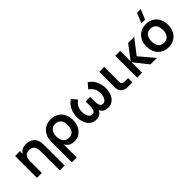

<svg xmlns="http://www.w3.org/2000/svg" viewBox="133 -1958 3353 3353"><g transform="rotate(-45 1810.0 -281.0)"><path d="M443.5 -297.2Q443.5 -332 435.2 -358.9Q426.9 -385.8 410.9 -404.2Q394.9 -422.7 371.4 -432.4Q347.8 -442.2 317.3 -442.2Q286.9 -442.2 263.3 -432.6Q239.7 -423.1 223.5 -404.7Q207.2 -386.2 198.8 -359.1Q190.3 -332 190.3 -297.2L163.7 -382.4Q167.8 -414.4 179.1 -445.2Q190.4 -476.1 212 -500.5Q233.6 -525 267.1 -540Q300.6 -555 349 -555Q397.2 -555 436.8 -541.2Q476.5 -527.4 504.8 -498.8Q533.2 -470.1 548.5 -426.3Q563.8 -382.6 563.8 -322.7V189.5H443.5ZM70 0V-540H190.3V0Z M693.2 240V-270.2H813.5V240ZM961.8 -97.8Q997.4 -97.8 1024.2 -110.4Q1050.9 -122.9 1068.6 -145.8Q1086.3 -168.7 1095.1 -200.3Q1103.8 -231.9 1103.8 -270.2Q1103.8 -309.3 1094.9 -341.2Q1085.9 -373 1068.2 -395.3Q1050.4 -417.7 1023.9 -429.9Q997.3 -442.2 961.8 -442.2Q925.3 -442.2 898.8 -429.6Q872.2 -417.1 855 -394.4Q837.7 -371.8 829.2 -340.2Q820.7 -308.7 820.7 -270.2Q820.7 -230.6 829.7 -198.7Q838.7 -166.8 856.5 -144.4Q874.2 -122 900.5 -109.9Q926.8 -97.8 961.8 -97.8ZM778.6 -270.2H693.2Q693.2 -333.8 712.8 -386.2Q732.4 -438.7 767.7 -476.1Q802.9 -513.6 852.5 -534.3Q902 -555 961.8 -555Q1022.8 -555 1072.5 -534Q1122.2 -513 1157.5 -475.3Q1192.7 -437.6 1212 -385.1Q1231.3 -332.7 1231.3 -270.2Q1231.3 -207 1213 -154.5Q1194.7 -101.9 1162.1 -64.4Q1129.6 -26.9 1084.8 -6Q1040.1 15 986.8 15Q928.9 15 889.2 -6.4Q849.5 -27.8 824.8 -65.8Q800.1 -103.8 789.3 -156.1Q778.6 -208.4 778.6 -270.2Z M1524 15.2Q1456.9 15.2 1408.8 -20.9Q1360.8 -56.9 1336.1 -118.2Q1311.5 -179.4 1311.5 -255Q1311.5 -351.3 1350.8 -430.4Q1390.2 -509.4 1462.7 -555L1544.7 -459.3Q1488.1 -415.8 1463.5 -370.3Q1439 -324.8 1439 -259.8Q1439 -213.2 1450.8 -176.7Q1462.5 -140.2 1485.2 -119.3Q1507.9 -98.5 1540 -98.5Q1573.5 -98.5 1589.7 -121.5Q1605.9 -144.4 1610.3 -180.6Q1614.8 -216.8 1614.8 -280.8V-285.2V-342.3H1726V-285.2Q1726 -218.8 1730.3 -181.8Q1734.7 -144.8 1750.9 -121.7Q1767.2 -98.5 1800.8 -98.5Q1833.4 -98.5 1856.2 -119.8Q1878.9 -141.2 1890.4 -177.7Q1901.8 -214.2 1901.8 -259.8Q1901.8 -304.9 1890.6 -339.2Q1879.3 -373.6 1856.5 -402Q1833.6 -430.5 1796.2 -459.3L1878.2 -555Q1951.7 -508.9 1990.5 -429.5Q2029.3 -350 2029.3 -254.2Q2029.3 -178.1 2004.5 -116.8Q1979.6 -55.6 1931.5 -20.2Q1883.4 15.2 1817 15.2Q1761.7 15.2 1720.1 -12Q1678.6 -39.1 1661.2 -99H1679.7Q1662.2 -39.1 1620.7 -12Q1579.2 15.2 1524 15.2Z M2427.8 -107H2339.2Q2321.1 -107 2307.9 -111.2Q2294.7 -115.3 2286.2 -123.9Q2277.7 -132.4 2273.5 -145.7Q2269.4 -158.9 2269.4 -177.2V-539.2H2149.1V-162.7V-152.6Q2149.1 -116.8 2160.3 -88.2Q2171.5 -59.7 2192.6 -40.2Q2213.8 -20.8 2244.6 -10.4Q2275.4 0 2314.2 0H2324.2H2427.8Z M2657.2 -269.9 2871.3 0H3030.8L2803.3 -270L3012.8 -540H2862.3ZM2544.5 0H2664.8V-540H2544.5Z M3358.3 -617.5H3266.8L3344 -802.5H3435.5ZM3311.2 15Q3371.9 15 3421.5 -5.8Q3471 -26.5 3506.5 -64.2Q3541.9 -101.9 3561.3 -154.5Q3580.7 -207 3580.7 -270.2Q3580.7 -333.1 3561.3 -385.5Q3542 -438 3506.6 -475.7Q3471.2 -513.4 3421.6 -534.2Q3372.1 -555 3311.2 -555Q3250.9 -555 3201.4 -534.1Q3151.8 -513.2 3116.6 -475.7Q3081.3 -438.2 3061.9 -385.8Q3042.5 -333.3 3042.5 -270.2Q3042.5 -207.2 3061.8 -154.7Q3081.2 -102.2 3116.4 -64.4Q3151.7 -26.6 3201.2 -5.8Q3250.8 15 3311.2 15ZM3311.2 -97.8Q3277.4 -97.8 3251.1 -109.5Q3224.8 -121.2 3206.8 -143.4Q3188.8 -165.6 3179.4 -197.7Q3170 -229.8 3170 -270.2Q3170 -310.8 3179.1 -342.7Q3188.2 -374.7 3206.2 -396.7Q3224.1 -418.8 3250.4 -430.5Q3276.8 -442.2 3311.2 -442.2Q3345.4 -442.2 3372 -430.5Q3398.5 -418.9 3416.5 -396.8Q3434.4 -374.7 3443.8 -342.6Q3453.2 -310.6 3453.2 -270.2Q3453.2 -229.8 3443.8 -198Q3434.4 -166.2 3416.3 -143.9Q3398.2 -121.7 3371.8 -109.8Q3345.5 -97.8 3311.2 -97.8Z"/></g></svg>

Font: Vela Sans GX ExtLt
Style: Regular
Weight: 200
Designer: Principal design: Mikhail Sharanda - project Manrope.
Design modification: Ravid Balaliev
Foundry: Mikhail Sharanda
Version: Version 1.001